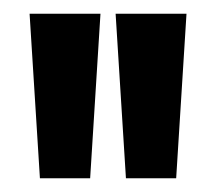

<svg xmlns="http://www.w3.org/2000/svg" viewBox="-20 -705 314 279"><path d="M38 -446 23 -685H126L111 -446ZM163 -446 148 -685H251L236 -446Z"/></svg>

Font: Bricolage Grotesque 96pt Medium
Style: Regular
Weight: 500
Designer: Mathieu Triay
Foundry: Atelier Triay
Version: Version 1.001; ttfautohint (v1.8.4.7-5d5b);gftools[0.9.33.de